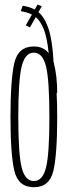

<svg xmlns="http://www.w3.org/2000/svg" viewBox="-20 -800 305 824"><path d="M125.5 3.5Q58.5 3.5 41.8 -66.2Q25 -136 25 -297.5Q25 -459 41.5 -529.8Q58 -600.5 125 -600.5Q167 -600.5 189 -571.5Q182 -638.5 168 -674Q154 -709.5 133.5 -726.5L108.5 -682.5L90.5 -691L117 -737.5Q106 -743 94.2 -746.5Q82.5 -750 69 -752L77.5 -775.5Q92 -773 104.8 -769.2Q117.5 -765.5 129 -759L141 -780.5L159.5 -773.5L145 -748Q171.5 -726 188 -677.5Q204.5 -629 210 -534Q218 -504 221.8 -470.2Q225.5 -436.5 225.5 -401L223 -402Q225.5 -355.5 225.5 -297.5Q225.5 -135 208.8 -65.8Q192 3.5 125.5 3.5ZM125.5 -23Q163 -23 177.5 -80.8Q192 -138.5 192 -297.2Q192 -456 177.5 -515Q163 -574 125.2 -574Q87.5 -574 73 -514.8Q58.5 -455.5 58.5 -297.5Q58.5 -139.5 73 -81.2Q87.5 -23 125.5 -23Z"/></svg>

Font: Anybody Condensed ExtraLight
Style: Regular
Weight: 200
Width: 3
Designer: Tyler Finck
Foundry: Etcetera Type Company
Version: Version 1.010; ttfautohint (v1.8.3) -l 8 -r 50 -G 200 -x 14 